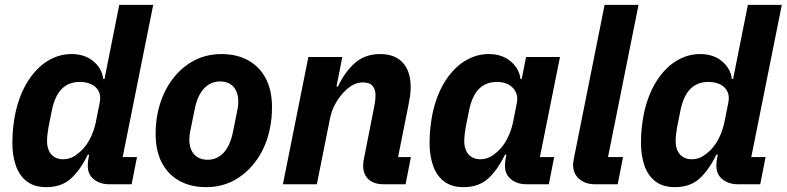

<svg xmlns="http://www.w3.org/2000/svg" viewBox="-20 -760 3245 792"><path d="M523 0H430Q393 0 367.5 -20Q342 -40 342 -77Q342 -85 343 -94Q344 -103 345 -107L348 -122H342Q311 -58 272 -23Q233 12 171 12Q122 12 91 -11.5Q60 -35 45.5 -76.5Q31 -118 31 -170Q31 -204 34.5 -236Q38 -268 44 -296Q61 -371 95 -425Q129 -479 175.5 -508Q222 -537 275 -537Q330 -537 365.5 -507Q401 -477 406 -434H411L472 -740H612L486 -112H545ZM240 -103Q267 -103 289 -117.5Q311 -132 327 -151Q344 -171 356.5 -198.5Q369 -226 375 -255L391 -335Q397 -362 388 -381.5Q379 -401 358.5 -411.5Q338 -422 309 -422Q263 -422 234.5 -393Q206 -364 194 -305L180 -235Q178 -225 176 -207.5Q174 -190 174 -178Q174 -155 182 -138Q190 -121 205 -112Q220 -103 240 -103Z M831 12Q767 12 720 -14Q673 -40 647.5 -89Q622 -138 622 -207Q622 -230 624 -251Q626 -272 630 -292Q645 -365 682 -420Q719 -475 773 -506Q827 -537 893 -537Q957 -537 1004 -511Q1051 -485 1076.5 -436Q1102 -387 1102 -318Q1102 -296 1100 -274.5Q1098 -253 1094 -233Q1080 -161 1042.5 -105.5Q1005 -50 951 -19Q897 12 831 12ZM836 -101Q876 -101 903 -130.5Q930 -160 941 -216L960 -310Q961 -315 962 -323Q963 -331 963 -341Q963 -366 954.5 -384.5Q946 -403 929.5 -413.5Q913 -424 888 -424Q848 -424 821 -394.5Q794 -365 783 -309L764 -215Q763 -211 762 -202.5Q761 -194 761 -184Q761 -159 769.5 -140.5Q778 -122 795 -111.5Q812 -101 836 -101Z M1287 0H1147L1252 -525H1392L1368 -403H1374Q1404 -466 1445.5 -501.5Q1487 -537 1548 -537Q1609 -537 1641.5 -501.5Q1674 -466 1674 -401Q1674 -382 1671.5 -364.5Q1669 -347 1665 -327L1622 -112H1675L1653 0H1562Q1522 0 1500 -20.5Q1478 -41 1478 -76Q1478 -85 1479 -92.5Q1480 -100 1481 -104L1522 -312Q1525 -326 1527 -339.5Q1529 -353 1529 -368Q1529 -391 1517 -405.5Q1505 -420 1476 -420Q1451 -420 1429.5 -406Q1408 -392 1391 -372Q1373 -351 1360 -325.5Q1347 -300 1341 -270Z M2244 0H2151Q2114 0 2088.5 -20Q2063 -40 2063 -77Q2063 -85 2064 -94Q2065 -103 2066 -107L2069 -122H2063Q2032 -58 1993 -23Q1954 12 1892 12Q1843 12 1812 -11.5Q1781 -35 1766.5 -76.5Q1752 -118 1752 -170Q1752 -202 1755 -230.5Q1758 -259 1763 -286Q1779 -364 1813 -420Q1847 -476 1894.5 -506.5Q1942 -537 1996 -537Q2051 -537 2086.5 -507Q2122 -477 2127 -434H2132L2150 -525H2290L2207 -112H2266ZM1961 -103Q1988 -103 2010 -117.5Q2032 -132 2048 -151Q2065 -171 2077.5 -198.5Q2090 -226 2096 -255L2112 -335Q2117 -360 2108 -379.5Q2099 -399 2079 -410.5Q2059 -422 2030 -422Q1984 -422 1955.5 -393Q1927 -364 1915 -305L1901 -235Q1899 -225 1897 -207.5Q1895 -190 1895 -178Q1895 -155 1903 -138Q1911 -121 1926 -112Q1941 -103 1961 -103Z M2528 0H2434Q2394 0 2369 -22Q2344 -44 2344 -80Q2344 -86 2345 -92Q2346 -98 2347 -105L2474 -740H2614L2488 -112H2550Z M3116 0H3023Q2986 0 2960.5 -20Q2935 -40 2935 -77Q2935 -85 2936 -94Q2937 -103 2938 -107L2941 -122H2935Q2904 -58 2865 -23Q2826 12 2764 12Q2715 12 2684 -11.5Q2653 -35 2638.5 -76.5Q2624 -118 2624 -170Q2624 -204 2627.5 -236Q2631 -268 2637 -296Q2654 -371 2688 -425Q2722 -479 2768.5 -508Q2815 -537 2868 -537Q2923 -537 2958.5 -507Q2994 -477 2999 -434H3004L3065 -740H3205L3079 -112H3138ZM2833 -103Q2860 -103 2882 -117.5Q2904 -132 2920 -151Q2937 -171 2949.5 -198.5Q2962 -226 2968 -255L2984 -335Q2990 -362 2981 -381.5Q2972 -401 2951.5 -411.5Q2931 -422 2902 -422Q2856 -422 2827.5 -393Q2799 -364 2787 -305L2773 -235Q2771 -225 2769 -207.5Q2767 -190 2767 -178Q2767 -155 2775 -138Q2783 -121 2798 -112Q2813 -103 2833 -103Z"/></svg>

Font: IBM Plex Sans Var
Style: Italic
Weight: 400
Italic angle: -11.31°
Designer: Mike Abbink, Paul van der Laan, Pieter van Rosmalen
Foundry: Bold Monday
Version: Version 1.001